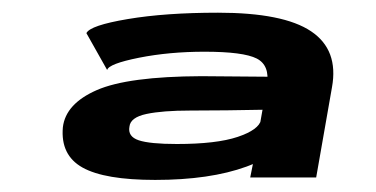

<svg xmlns="http://www.w3.org/2000/svg" viewBox="-20 -702 607 310"><path d="M384 -415.5H490.5L516 -561Q527 -621.5 482.2 -651.5Q437.5 -681.5 332 -681.5Q247 -681.5 186.2 -671.2Q125.5 -661 119.5 -648.5L153 -589Q155.5 -599 204.5 -608.8Q253.5 -618.5 310 -618.5Q373 -618.5 394.5 -607.5Q416 -596.5 411 -565L388 -435.5ZM230.5 -411.5Q319 -411.5 378 -433Q437 -454.5 444.5 -497.5L401.5 -508.5Q398 -492.5 363.8 -481Q329.5 -469.5 265.5 -469.5Q222 -469.5 204 -475.5Q186 -481.5 189 -497.5Q190.5 -512.5 216.5 -518Q242.5 -523.5 287 -523.5Q341.5 -523.5 417 -525L427 -578Q354 -578.5 305 -579Q186.5 -578.5 136.2 -556.5Q86 -534.5 81.5 -496.5Q77.5 -451.5 113.2 -431.5Q149 -411.5 230.5 -411.5Z"/></svg>

Font: Anybody ExtraExpanded
Style: Bold Italic
Weight: 700
Width: 8
Italic angle: -10°
Version: Version 1.113;gftools[0.9.25]